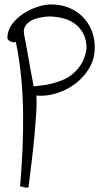

<svg xmlns="http://www.w3.org/2000/svg" viewBox="-20 -443 483 872"><path d="M51.8 -252.9Q47.9 -250 41 -251Q34.2 -252 28.3 -254.4Q22.5 -256.8 18.1 -261.2Q13.7 -265.6 13.7 -271.5Q13.7 -304.7 34.2 -332.5Q54.7 -360.4 85 -380.4Q115.2 -400.4 149.4 -411.6Q183.6 -422.9 211.9 -422.9Q256.8 -422.9 293.5 -407.7Q330.1 -392.6 356 -366.2Q381.8 -339.8 396 -304.7Q410.2 -269.5 410.2 -229.5Q411.1 -178.7 387.2 -136.7Q363.3 -94.7 324.7 -64.9Q286.1 -35.2 238.8 -20Q191.4 -4.9 145.5 -8.8Q147.5 26.4 144.5 71.8Q141.6 117.2 136.7 170.9Q131.8 224.6 124.5 284.7Q117.2 344.7 109.4 408.2Q109.4 409.2 103.5 409.2Q97.7 409.2 91.3 407.7Q85 406.2 78.6 404.8Q72.3 403.3 71.3 404.3Q78.1 323.2 82 240.2Q85.9 157.2 85 73.7Q84 -9.8 76.2 -91.8Q68.4 -173.8 51.8 -252.9ZM200.2 -368.2Q181.6 -367.2 160.2 -362.8Q138.7 -358.4 122.1 -349.6Q105.5 -340.8 95.7 -326.2Q85.9 -311.5 88.9 -290Q90.8 -280.3 94.2 -261.7Q97.7 -243.2 102.1 -219.7Q106.4 -196.3 110.8 -170.9Q115.2 -145.5 119.6 -122.1Q124 -98.6 127.4 -79.6Q130.9 -60.5 132.8 -50.8Q144.5 -52.7 166 -54.7Q187.5 -56.6 211.9 -62.5Q236.3 -68.4 262.2 -78.6Q288.1 -88.9 310.5 -107.4Q333 -126 350.1 -153.8Q367.2 -181.6 373 -222.7Q373 -260.7 359.4 -288.1Q345.7 -315.4 322.3 -333.5Q298.8 -351.6 267.1 -359.9Q235.4 -368.2 200.2 -368.2Z"/></svg>

Font: Annie Use Your Telescope
Style: Regular
Weight: 400
Designer: Kimberly Geswein
Foundry: Kimberly Geswein
Version: Version 1.002 2001